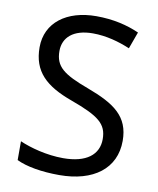

<svg xmlns="http://www.w3.org/2000/svg" viewBox="-83 -789 714 865"><g transform="rotate(10 274.5 -357.0)"><path d="M502 -191C502 -303 433 -350 307 -397C191 -440 151 -469 151 -541C151 -603 197 -645 286 -645C348 -645 407 -628 457 -607L485 -684C431 -708 366 -724 288 -724C153 -724 60 -655 60 -542C60 -431 122 -374 244 -330C373 -283 412 -253 412 -183C412 -112 357 -68 251 -68C175 -68 99 -89 51 -110V-24C96 -2 167 10 247 10C403 10 502 -64 502 -191Z"/></g></svg>

Font: Noto Sans Buginese
Style: Regular
Weight: 400
Designer: Monotype Design Team
Foundry: Monotype Imaging Inc.
Version: Version 2.002